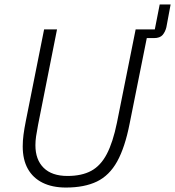

<svg xmlns="http://www.w3.org/2000/svg" viewBox="-20 -830 786 862"><path d="M178 -698H236L151 -270Q145 -239 142 -218Q139 -197 139 -178Q139 -113 176 -76.5Q213 -40 283 -40Q347 -40 389.5 -63Q432 -86 459.5 -138.5Q487 -191 505 -279L589 -698H675L697 -810H746L727 -708Q722 -687 710 -673Q698 -659 671 -659H639L562 -275Q541 -168 506 -105Q471 -42 415 -15Q359 12 276 12Q215 12 171.5 -9.5Q128 -31 105 -72Q82 -113 82 -173Q82 -198 85.5 -225Q89 -252 96 -287Z"/></svg>

Font: IBM Plex Sans Light
Style: Italic
Weight: 300
Italic angle: -11.31°
Designer: Mike Abbink, Paul van der Laan, Pieter van Rosmalen
Foundry: Bold Monday
Version: Version 3.201